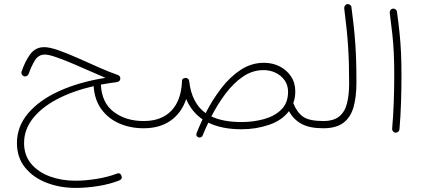

<svg xmlns="http://www.w3.org/2000/svg" viewBox="-20 -629 2078 935"><path d="M195.3 -399.4Q221.7 -399.4 265.9 -383.8Q310.1 -368.2 361.6 -345.2Q413.1 -322.3 463.1 -300Q513.2 -277.8 551.8 -264.6Q565.9 -260.3 565.9 -247.1Q565.9 -231.9 548.3 -229Q508.3 -224.1 471.2 -216.8Q475.6 -127.9 534.4 -83.7Q593.3 -39.6 679.2 -39.6H679.7Q697.3 -39.6 697.3 -22Q697.3 -4.4 679.7 -4.4H679.2Q614.7 -4.4 561 -27.8Q507.3 -51.3 473.9 -96.9Q440.4 -142.6 436 -209.5Q334 -186 257.8 -145.8Q181.6 -105.5 139.4 -51.3Q97.2 2.9 97.2 67.4Q97.2 127 131.3 168Q165.5 209 222.4 230Q279.3 251 347.2 251Q395.5 251 450.2 242.2Q504.9 233.4 548.3 216.8Q564.9 210 571.3 226.1Q577.6 242.7 561 249.5Q516.1 267.6 458.7 276.9Q401.4 286.1 349.1 286.1Q271.5 286.1 206.3 260.7Q141.1 235.4 101.8 186.5Q62.5 137.7 62.5 67.4Q62.5 -12.7 116.7 -76.9Q170.9 -141.1 267.8 -185.3Q364.7 -229.5 493.7 -250Q461.9 -263.2 419.2 -282.2Q376.5 -301.3 332.8 -319.8Q289.1 -338.4 252.9 -350.8Q216.8 -363.3 198.2 -363.3Q167.5 -363.3 150.1 -335.2Q132.8 -307.1 119.6 -269.5Q117.7 -263.2 111.1 -259.3Q104.5 -255.4 97.2 -257.3Q90.8 -259.3 86.7 -265.9Q82.5 -272.5 85 -279.8Q100.6 -327.6 126.2 -363.5Q151.9 -399.4 195.3 -399.4Z M662.1 -22Q662.1 -39.6 679.7 -39.6Q766.1 -39.6 814.2 -89.6Q862.3 -139.6 866.2 -231.9Q864.7 -247.1 881.8 -249.5Q883.3 -249.5 885.3 -249.5H885.7Q886.7 -249.5 887.2 -249Q888.2 -249 888.7 -249Q889.2 -248.5 889.6 -248.5Q899.9 -245.1 901.4 -233.9Q901.4 -233.9 901.4 -232.9Q913.6 -126.5 981.4 -78.1Q1014.2 -142.6 1056.9 -198.5Q1099.6 -254.4 1151.9 -288.8Q1204.1 -323.2 1266.1 -323.2Q1307.1 -323.2 1341.8 -305.7Q1376.5 -288.1 1397.2 -256.8Q1418 -225.6 1418 -183.6Q1418 -152.8 1408.2 -127Q1425.8 -82 1455.8 -60.8Q1485.8 -39.6 1553.7 -39.6H1554.2Q1571.8 -39.6 1571.8 -22Q1571.8 -4.4 1554.2 -4.4H1553.7Q1487.8 -4.4 1448.5 -25.6Q1409.2 -46.9 1387.2 -87.9Q1352.5 -42 1289.3 -20.8Q1226.1 0.5 1156.2 0.5Q1060.1 0.5 994.6 -31.7Q986.8 -16.1 980 -0.5Q973.1 15.1 966.8 30.8Q963.4 38.1 956.5 40Q949.7 42 944.3 39.1Q932.1 32.7 938 17.6Q951.7 -16.6 966.3 -47.9Q912.6 -84.5 886.7 -147Q864.7 -80.1 811.8 -42.2Q758.8 -4.4 679.7 -4.4Q672.4 -4.4 667.2 -9.5Q662.1 -14.6 662.1 -22ZM1263.7 -287.6Q1209.5 -287.6 1163.1 -255.9Q1116.7 -224.1 1078.1 -172.6Q1039.6 -121.1 1009.3 -62Q1066.4 -34.7 1156.2 -34.7Q1214.4 -34.7 1266.1 -49.1Q1317.9 -63.5 1350.3 -95.7Q1382.8 -127.9 1382.8 -182.1Q1382.8 -214.4 1366 -238Q1349.1 -261.7 1322 -274.7Q1294.9 -287.6 1263.7 -287.6Z M1536.6 -22Q1536.6 -39.6 1554.2 -39.6Q1604.5 -39.6 1631.8 -61.8Q1659.2 -84 1669.7 -125.2Q1680.2 -166.5 1680.2 -223.1Q1680.2 -276.4 1679 -320.1Q1677.7 -363.8 1675 -404.8Q1672.4 -445.8 1667.7 -490Q1663.1 -534.2 1656.2 -588.9Q1655.8 -596.2 1660.2 -602.3Q1664.6 -608.4 1671.4 -608.9Q1678.7 -609.9 1684.8 -605.2Q1690.9 -600.6 1691.4 -593.8Q1700.7 -523.4 1706.1 -467.8Q1711.4 -412.1 1713.6 -355.7Q1715.8 -299.3 1715.8 -227.1Q1715.8 -157.7 1701.7 -107.7Q1687.5 -57.6 1652.3 -31Q1617.2 -4.4 1554.2 -4.4Q1546.9 -4.4 1541.7 -9.5Q1536.6 -14.6 1536.6 -22Z M1877.9 -566.9Q1877.4 -574.2 1881.8 -580.3Q1886.2 -586.4 1893.6 -586.9Q1900.4 -587.9 1906.5 -583.3Q1912.6 -578.6 1913.1 -571.8Q1921.4 -512.2 1926 -465.6Q1930.7 -418.9 1932.9 -371.3Q1935.1 -323.7 1935.1 -260.3Q1935.1 -198.2 1932.9 -129.2Q1930.7 -60.1 1925.3 1Q1924.8 7.8 1918.9 12.7Q1913.1 17.6 1905.8 17.1Q1898.9 16.1 1894 10.7Q1889.2 5.4 1889.6 -2Q1895 -62 1897.5 -131.1Q1899.9 -200.2 1899.9 -261.7Q1899.9 -323.7 1897.7 -370.1Q1895.5 -416.5 1890.6 -462.2Q1885.7 -507.8 1877.9 -566.9Z"/></svg>

Font: Mikhak-DS1-FD ExtraLight
Style: Regular
Weight: 200
Designer: Amin Abedi
Version: Version 3.2